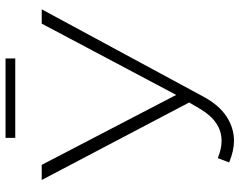

<svg xmlns="http://www.w3.org/2000/svg" viewBox="-108 -766 886 711"><g transform="rotate(-90 335.5 -411.0)"><path d="M656 -700 333 -102Q302 -44 259.5 -16Q217 12 169 12Q132 12 89 -6L105 -48Q139 -34 169 -34Q240 -34 287 -113L311 -154L24 -700H80L339 -202L603 -700ZM180 -834H474V-798H180Z"/></g></svg>

Font: Montserrat Atlas Light
Style: Regular
Weight: 300
Designer: Julieta Ulanovsky
Foundry: Julieta Ulanovsky
Version: Version 7.200